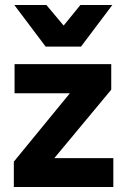

<svg xmlns="http://www.w3.org/2000/svg" viewBox="-20 -746 505 766"><path d="M162.1 -560.1 37.1 -726.1H165L233.9 -644L300.8 -726.1H428.2L303.2 -560.1ZM35.2 0V-101.1L258.8 -374H38.1V-490.2H423.8V-388.2L196.8 -115.2H432.1V0Z"/></svg>

Font: SUSE
Style: Bold
Weight: 700
Designer: Rene Bieder
Foundry: SUSE
Version: Version 1.000